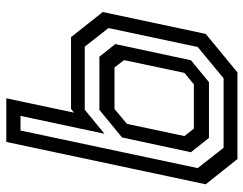

<svg xmlns="http://www.w3.org/2000/svg" viewBox="-104 -686 790 623"><g transform="rotate(-90 291.5 -375.0)"><path d="M86.5 0 4.5 -103 142 -750H283.5L237 -530.5L249 -540H482L563.5 -437L492.5 -103L367.5 0ZM155 -92.5 108.5 -151 156.5 -374.5 246 -448H418.5L459.5 -396.5L407 -151L336 -92.5ZM185 -141.5H329L366 -172L407.5 -368L383.5 -399H249L200.5 -358.5L161 -172ZM123 -45H348.5L450 -129L511.5 -418.5L451 -495.5H246.5L168.5 -431.5L226.5 -704H179L57 -129Z"/></g></svg>

Font: Tourney Thin Medium
Style: Italic
Weight: 500
Italic angle: -12°
Version: Version 1.015